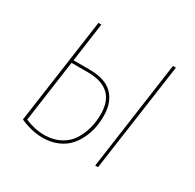

<svg xmlns="http://www.w3.org/2000/svg" viewBox="-121 -652 809 795"><g transform="rotate(30 283.5 -254.5)"><path d="M199.2 -332.5Q275.4 -332.5 311 -295.9Q346.7 -259.3 346.7 -195.3Q346.7 -166 341.3 -138.4Q335.9 -110.8 323 -84Q310.1 -57.1 290.8 -36.9Q271.5 -16.6 241.7 -3.9Q211.9 8.8 174.8 9.3Q120.6 9.8 64 -15.6L134.8 -518.1H148.9L123 -332.5ZM491.2 -518.1H505.4L432.1 0H418.5ZM174.8 -3.9Q217.8 -4.9 249.8 -22.7Q281.7 -40.5 299.1 -69.3Q316.4 -98.1 324.5 -129.6Q332.5 -161.1 332.5 -195.3Q332.5 -319.3 198.7 -319.3H121.1L79.6 -23.9Q127.9 -3.4 174.8 -3.9Z"/></g></svg>

Font: Fira Sans Compressed Hair
Style: Italic
Weight: 100
Width: 3
Italic angle: -8°
Designer: Carrois Corporate & Edenspiekermann AG
Foundry: Carrois Corporate GbR & Edenspiekermann AG
Version: Version 4.203;PS 004.203;hotconv 1.0.88;makeotf.lib2.5.64775